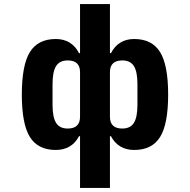

<svg xmlns="http://www.w3.org/2000/svg" viewBox="-20 -730 940 950"><path d="M371 -56Q353 -22 324 -5Q295 12 256 12Q168 12 128 -52Q88 -116 88 -262Q88 -408 128 -472.5Q168 -537 256 -537Q295 -537 324 -519.5Q353 -502 371 -467H376V-710H524V-467H529Q547 -502 576 -519.5Q605 -537 644 -537Q732 -537 772 -472.5Q812 -408 812 -262Q812 -116 772 -52Q732 12 644 12Q605 12 576 -5Q547 -22 529 -56H524V200H376V-56ZM376 -152V-373Q376 -431 315 -431Q275 -431 257.5 -403Q240 -375 240 -314V-211Q240 -150 257.5 -122Q275 -94 315 -94Q376 -94 376 -152ZM660 -211V-314Q660 -375 642.5 -403Q625 -431 585 -431Q524 -431 524 -373V-152Q524 -94 585 -94Q625 -94 642.5 -122Q660 -150 660 -211Z"/></svg>

Font: iA Writer Duo V
Style: Regular
Weight: 400
Designer: Mike Abbink, Paul van der Laan, Pieter van Rosmalen, Oliver Reichenstein
Foundry: Information Architects Inc.
Version: Version 2.000